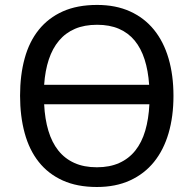

<svg xmlns="http://www.w3.org/2000/svg" viewBox="-20 -745 782 775"><path d="M680.2 -357.9Q680.2 -274.9 660.4 -207.3Q640.6 -139.6 601.6 -91.3Q562.5 -43 504.6 -16.6Q446.8 9.8 371.1 9.8Q291.5 9.8 233.2 -16.6Q174.8 -43 136.5 -91.3Q98.1 -139.6 79.6 -207.8Q61 -275.9 61 -358.9Q61 -441.9 79.6 -509.5Q98.1 -577.1 136.7 -625Q175.3 -672.9 233.6 -699Q292 -725.1 372.1 -725.1Q447.3 -725.1 504.9 -699Q562.5 -672.9 601.6 -624.8Q640.6 -576.7 660.4 -509Q680.2 -441.4 680.2 -357.9ZM371.1 -69.8Q422.9 -69.8 461.4 -87.2Q500 -104.5 526.1 -137.2Q552.2 -169.9 566.2 -217.3Q580.1 -264.6 583 -324.2H158.2Q161.1 -264.6 175.3 -217.3Q189.5 -169.9 215.6 -137.2Q241.7 -104.5 280.3 -87.2Q318.8 -69.8 371.1 -69.8ZM372.1 -645Q320.8 -645 282.7 -628.7Q244.6 -612.3 218.3 -581.1Q191.9 -549.8 177 -504.9Q162.1 -460 158.2 -402.8H582Q578.1 -460 563.7 -504.9Q549.3 -549.8 523.7 -581.1Q498 -612.3 460.2 -628.7Q422.4 -645 372.1 -645Z"/></svg>

Font: Droid Sans
Style: Regular
Weight: 400
Foundry: Ascender Corporation
Version: Version 1.00 build 114